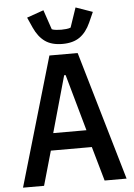

<svg xmlns="http://www.w3.org/2000/svg" viewBox="-62 -990 723 1036"><g transform="rotate(-5 300.0 -472.0)"><path d="M462 0 409 -186H187L134 0H20L224 -698H377L581 0ZM302 -585H294L208 -279H388ZM147 -856 122 -912 213 -944 249 -838Q258 -834 273 -832.5Q288 -831 300 -831Q312 -831 327 -832.5Q342 -834 351 -838L387 -944L478 -912L453 -856Q430 -805 394 -779.5Q358 -754 300 -754Q242 -754 206 -779.5Q170 -805 147 -856Z"/></g></svg>

Font: IBM Plaex Mono Medium
Style: Regular
Weight: 500
Designer: Mike Abbink, Paul van der Laan, Pieter van Rosmalen
Foundry: Bold Monday
Version: Version 2.003